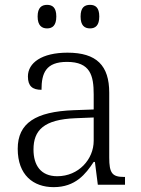

<svg xmlns="http://www.w3.org/2000/svg" viewBox="-20 -761 582 791"><path d="M351 -644C373 -644 389 -656 389 -693C389 -730 373 -741 351 -741C328 -741 312 -730 312 -693C312 -656 328 -644 351 -644ZM174 -644C196 -644 212 -656 212 -693C212 -730 196 -741 174 -741C152 -741 135 -730 135 -693C135 -656 152 -644 174 -644ZM201 10C291 10 333 -44 366 -94H371L383 0H495V-32H491C442 -32 430 -48 430 -112V-379C430 -491 378 -544 258 -544C152 -544 95 -502 95 -446C95 -406 114 -391 151 -391C151 -460 169 -506 256 -506C352 -506 366 -450 366 -372V-310L283 -307C127 -301 53 -254 53 -148C53 -40 117 10 201 10ZM216 -35C148 -35 118 -80 118 -145C118 -224 160 -269 292 -274L366 -277V-181C366 -105 304 -35 216 -35Z"/></svg>

Font: Noto Serif Lao Light
Style: Regular
Weight: 300
Designer: Monotype Design Team
Foundry: Monotype Imaging Inc.
Version: Version 2.003